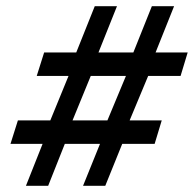

<svg xmlns="http://www.w3.org/2000/svg" viewBox="-20 -603 628 622"><path d="M64 -1 118 -137H14L38 -213H143L202 -357H99L123 -433H227L287 -583H359L299 -433H412L472 -583H544L484 -433H588L565 -357H460L400 -213H504L481 -137H376L321 -1H249L304 -137H190L136 -1ZM215 -213H328L388 -357H274Z"/></svg>

Font: Rokkitt Medium
Style: Italic
Weight: 500
Italic angle: -9°
Designer: Vernon Adams
Foundry: Vernon Adams
Version: Version 3.103